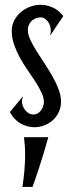

<svg xmlns="http://www.w3.org/2000/svg" viewBox="-20 -504 296 782"><path d="M116.7 -37.6Q125.5 -37.6 133.1 -42Q140.6 -46.4 146.5 -53.7Q152.3 -61 155.5 -70.1Q158.7 -79.1 158.7 -88.4Q158.7 -106.4 148.9 -127.2Q139.2 -147.9 124.8 -170.4Q110.4 -192.9 93.3 -217.3Q76.2 -241.7 61.8 -267.8Q47.4 -293.9 37.6 -321.5Q27.8 -349.1 27.8 -377.9Q27.8 -400.9 37.8 -420.4Q47.9 -439.9 64.2 -454.1Q80.6 -468.3 101.8 -476.3Q123 -484.4 145.5 -484.4Q170.4 -484.4 194.6 -473.6Q218.8 -462.9 237.8 -438.5L185.5 -360.8L184.1 -361.8Q187 -369.6 187 -378.9Q187 -388.2 184.1 -397.9Q181.2 -407.7 175.5 -415.5Q169.9 -423.3 162.4 -428.2Q154.8 -433.1 145.5 -433.1Q135.3 -433.1 125.7 -429.4Q116.2 -425.8 109.1 -419.2Q102.1 -412.6 97.7 -403.1Q93.3 -393.6 93.3 -382.3Q93.3 -364.3 103.3 -342.5Q113.3 -320.8 128.4 -296.6Q143.6 -272.5 160.9 -246.3Q178.2 -220.2 193.4 -193.6Q208.5 -167 218.5 -140.9Q228.5 -114.7 228.5 -90.3Q228.5 -66.9 219.5 -47.6Q210.4 -28.3 195.3 -14.6Q180.2 -1 160.6 6.6Q141.1 14.2 120.1 14.2Q92.3 14.2 65.4 -0.2Q38.6 -14.6 20 -47.4L72.3 -110.4L73.7 -108.9Q69.3 -101.6 69.3 -91.3Q69.3 -82 73 -72.5Q76.7 -63 82.8 -55.2Q88.9 -47.4 97.7 -42.5Q106.4 -37.6 116.7 -37.6ZM71.3 257.3Q77.1 218.8 79.6 188Q82 157.2 82.3 132.8Q82.5 108.4 81.1 89.4Q79.6 70.3 77.6 54.7H176.8Q168.5 84 158.7 117.2Q150.4 145.5 138.4 181.9Q126.5 218.3 112.3 257.3Z"/></svg>

Font: Smythe
Style: Regular
Weight: 400
Version: Version 1.000